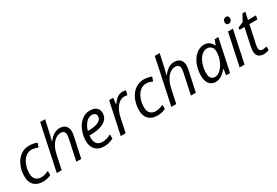

<svg xmlns="http://www.w3.org/2000/svg" viewBox="56 -1766 4008 2781"><g transform="rotate(-30 2060.0 -375.0)"><path d="M247.1 9.8Q152.3 9.8 100.1 -42.5Q47.9 -94.7 47.9 -189.9Q47.9 -287.6 84 -370.1Q120.1 -452.6 183.8 -498.8Q247.6 -544.9 327.1 -544.9Q394 -544.9 458 -520L435.1 -451.2Q376.5 -476.1 328.1 -476.1Q273.4 -476.1 228.3 -438.7Q183.1 -401.4 157.5 -334.7Q131.8 -268.1 131.8 -189.9Q131.8 -127.4 164.3 -92.8Q196.8 -58.1 253.9 -58.1Q289.1 -58.1 320.3 -67.9Q351.6 -77.6 381.8 -90.8V-21Q321.3 9.8 247.1 9.8Z M806.2 0 878.4 -337.9Q887.2 -383.8 887.2 -403.8Q887.2 -476.1 815.4 -476.1Q772 -476.1 730.7 -447.3Q689.5 -418.5 658 -363.5Q626.5 -308.6 610.4 -231L561 0H479L640.1 -759.8H722.2Q713.4 -719.7 705.3 -682.1Q697.3 -644.5 688.7 -605.7Q680.2 -566.9 670.2 -524.4Q660.2 -481.9 647 -432.1H652.3Q698.2 -492.2 742.9 -518.1Q787.6 -543.9 836.4 -543.9Q900.4 -543.9 935.3 -508.8Q970.2 -473.6 970.2 -409.2Q970.2 -378.9 959 -328.1Q939.9 -233.9 888.2 0Z M1267.6 9.8Q1177.7 9.8 1126.5 -43.5Q1075.2 -96.7 1075.2 -190.9Q1075.2 -282.7 1111.6 -366.9Q1147.9 -451.2 1208 -498Q1268.1 -544.9 1340.3 -544.9Q1415 -544.9 1452.6 -512.5Q1490.2 -480 1490.2 -421.9Q1490.2 -334 1409.2 -283.9Q1328.1 -233.9 1177.2 -233.9H1161.1L1159.2 -194.8Q1159.2 -130.9 1189.2 -95Q1219.2 -59.1 1282.2 -59.1Q1313 -59.1 1345.5 -67.9Q1377.9 -76.7 1426.3 -100.1V-28.8Q1380.4 -7.3 1345.2 1.2Q1310.1 9.8 1267.6 9.8ZM1335.4 -475.1Q1285.2 -475.1 1241 -429.2Q1196.8 -383.3 1173.3 -301.8H1179.2Q1290.5 -301.8 1349.9 -330.8Q1409.2 -359.9 1409.2 -415Q1409.2 -440.9 1391.4 -458Q1373.5 -475.1 1335.4 -475.1Z M1887.7 -544.9Q1921.4 -544.9 1946.3 -538.1L1928.7 -464.8Q1902.8 -471.2 1877.4 -471.2Q1833 -471.2 1794.2 -441.9Q1755.4 -412.6 1726.3 -360.6Q1697.3 -308.6 1683.6 -245.1L1631.3 0H1549.3L1663.6 -535.2H1731.4L1720.7 -436H1725.6Q1760.7 -482.4 1783.7 -502.7Q1806.6 -522.9 1831.8 -533.9Q1856.9 -544.9 1887.7 -544.9Z M2163.6 9.8Q2068.8 9.8 2016.6 -42.5Q1964.4 -94.7 1964.4 -189.9Q1964.4 -287.6 2000.5 -370.1Q2036.6 -452.6 2100.3 -498.8Q2164.1 -544.9 2243.7 -544.9Q2310.5 -544.9 2374.5 -520L2351.6 -451.2Q2293 -476.1 2244.6 -476.1Q2189.9 -476.1 2144.8 -438.7Q2099.6 -401.4 2074 -334.7Q2048.3 -268.1 2048.3 -189.9Q2048.3 -127.4 2080.8 -92.8Q2113.3 -58.1 2170.4 -58.1Q2205.6 -58.1 2236.8 -67.9Q2268.1 -77.6 2298.3 -90.8V-21Q2237.8 9.8 2163.6 9.8Z M2722.7 0 2794.9 -337.9Q2803.7 -383.8 2803.7 -403.8Q2803.7 -476.1 2731.9 -476.1Q2688.5 -476.1 2647.2 -447.3Q2606 -418.5 2574.5 -363.5Q2543 -308.6 2526.9 -231L2477.5 0H2395.5L2556.6 -759.8H2638.7Q2629.9 -719.7 2621.8 -682.1Q2613.8 -644.5 2605.2 -605.7Q2596.7 -566.9 2586.7 -524.4Q2576.7 -481.9 2563.5 -432.1H2568.8Q2614.7 -492.2 2659.4 -518.1Q2704.1 -543.9 2752.9 -543.9Q2816.9 -543.9 2851.8 -508.8Q2886.7 -473.6 2886.7 -409.2Q2886.7 -378.9 2875.5 -328.1Q2856.4 -233.9 2804.7 0Z M3255.9 -544.9Q3300.8 -544.9 3335.9 -520.8Q3371.1 -496.6 3390.6 -451.2H3396L3428.7 -535.2H3490.7L3377 0H3312L3324.7 -102.1H3320.8Q3233.4 9.8 3136.7 9.8Q3068.8 9.8 3030.3 -38.6Q2991.7 -86.9 2991.7 -170.9Q2991.7 -272.5 3026.4 -359.4Q3061 -446.3 3122.1 -495.6Q3183.1 -544.9 3255.9 -544.9ZM3163.1 -58.1Q3210.4 -58.1 3257.3 -103.3Q3304.2 -148.4 3333.5 -220.9Q3362.8 -293.5 3362.8 -366.2Q3362.8 -416.5 3335.4 -446.3Q3308.1 -476.1 3263.7 -476.1Q3212.9 -476.1 3169.2 -434.1Q3125.5 -392.1 3100.6 -320.3Q3075.7 -248.5 3075.7 -168.9Q3075.7 -113.3 3098.6 -85.7Q3121.6 -58.1 3163.1 -58.1Z M3619.6 0H3537.6L3651.9 -535.2H3733.9ZM3674.8 -671.9Q3674.8 -699.2 3690.4 -716.6Q3706.1 -733.9 3731 -733.9Q3773.9 -733.9 3773.9 -689.9Q3773.9 -663.1 3757.6 -644.5Q3741.2 -626 3719.7 -626Q3700.2 -626 3687.5 -637.9Q3674.8 -649.9 3674.8 -671.9Z M3955.6 -57.1Q3982.4 -57.1 4025.9 -69.8V-6.8Q4009.3 0 3984.9 4.9Q3960.4 9.8 3945.8 9.8Q3884.8 9.8 3852.3 -19.3Q3819.8 -48.3 3819.8 -106Q3819.8 -138.2 3828.6 -179.2L3890.6 -473.1H3806.6L3813.5 -508.8L3903.8 -546.9L3964.8 -658.2H4012.7L3985.8 -535.2H4119.6L4106.9 -473.1H3973.6L3910.6 -178.2Q3901.9 -135.7 3901.9 -113.8Q3901.9 -86.4 3916 -71.8Q3930.2 -57.1 3955.6 -57.1Z"/></g></svg>

Font: CAA NEO Sans
Style: Italic
Weight: 400
Italic angle: -12°
Version: Version 1.10